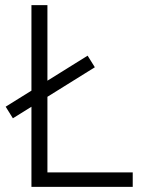

<svg xmlns="http://www.w3.org/2000/svg" viewBox="-20 -725 559 745"><path d="M102 0V-705H164V-56H495V0ZM30 -266 2 -311 320 -509 348 -464Z"/></svg>

Font: Nunito Sans 10pt SemiCondensed Light
Style: Regular
Weight: 300
Width: 4
Designer: Vernon Adams
Foundry: Vernon Adams
Version: Version 3.101;gftools[0.9.27]